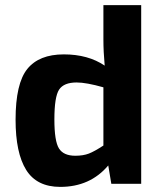

<svg xmlns="http://www.w3.org/2000/svg" viewBox="-20 -720 634 752"><path d="M533 -700V0H416L404 -72Q333 12 216 12Q124 12 82.5 -54.5Q41 -121 41 -251Q41 -393 87 -450Q133 -507 230 -507Q325 -507 390 -463Q385 -518 385 -566V-700ZM385 -150V-378Q318 -397 280 -397Q230 -397 211.5 -369Q193 -341 193 -252Q193 -167 211 -138.5Q229 -110 275 -110Q306 -110 328 -118.5Q350 -127 385 -150Z"/></svg>

Font: Exo 2.0
Style: Bold
Weight: 700
Designer: Natanael Gama
Version: Version 1.001;PS 001.001;hotconv 1.0.70;makeotf.lib2.5.58329